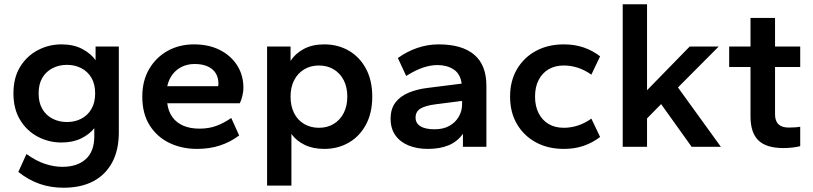

<svg xmlns="http://www.w3.org/2000/svg" viewBox="-20 -688 3809 900"><path d="M278 192Q218 192 166 174Q114 156 66 118L104 34Q150 67 192 80.5Q234 94 272 94Q342 94 382 58Q422 22 422 -49V-87Q399 -58 360 -39Q321 -20 268 -20Q209 -20 157.5 -47Q106 -74 74.5 -125.5Q43 -177 43 -250Q43 -324 74.5 -375Q106 -426 157.5 -453Q209 -480 268 -480Q325 -480 365.5 -458.5Q406 -437 428 -406V-470H537V-68Q537 16 505.5 74Q474 132 416.5 162Q359 192 278 192ZM294 -116Q331 -116 361 -131.5Q391 -147 408.5 -177Q426 -207 426 -250Q426 -294 408.5 -323.5Q391 -353 361 -368.5Q331 -384 294 -384Q257 -384 226.5 -368.5Q196 -353 178.5 -323.5Q161 -294 161 -250Q161 -207 178.5 -177Q196 -147 226.5 -131.5Q257 -116 294 -116Z M904 10Q832 10 774 -18Q716 -46 681.5 -100.5Q647 -155 647 -235Q647 -310 679.5 -365Q712 -420 766.5 -450Q821 -480 889 -480Q959 -480 1011 -453.5Q1063 -427 1092 -381Q1121 -335 1121 -276Q1121 -259 1116 -238Q1111 -217 1104 -204H764Q769 -165 788.5 -138.5Q808 -112 840 -98.5Q872 -85 915 -85Q960 -85 995.5 -98.5Q1031 -112 1064 -135L1101 -53Q1060 -22 1011 -6Q962 10 904 10ZM764 -284H1002Q1003 -287 1003.5 -289.5Q1004 -292 1004 -294Q1004 -323 992 -343.5Q980 -364 955 -376Q930 -388 892 -388Q860 -388 833.5 -375.5Q807 -363 789 -339.5Q771 -316 764 -284Z M1232 182V-470H1342V-402Q1364 -437 1404 -458.5Q1444 -480 1500 -480Q1564 -480 1615 -450.5Q1666 -421 1695.5 -366Q1725 -311 1725 -235Q1725 -159 1695.5 -104Q1666 -49 1615 -19.5Q1564 10 1500 10Q1447 10 1408 -9Q1369 -28 1346 -60V182ZM1475 -89Q1514 -89 1544 -107Q1574 -125 1591 -158Q1608 -191 1608 -235Q1608 -280 1591 -312.5Q1574 -345 1544 -363Q1514 -381 1475 -381Q1436 -381 1406 -363Q1376 -345 1359 -312.5Q1342 -280 1342 -235Q1342 -191 1358.5 -158Q1375 -125 1405.5 -107Q1436 -89 1475 -89Z M1985 10Q1935 10 1895.5 -6Q1856 -22 1833.5 -53.5Q1811 -85 1811 -131Q1811 -178 1833.5 -207.5Q1856 -237 1895.5 -253.5Q1935 -270 1985 -276L2144 -296Q2138 -342 2106.5 -362.5Q2075 -383 2031 -383Q1998 -383 1962.5 -371Q1927 -359 1884 -332L1845 -416Q1888 -447 1936.5 -463.5Q1985 -480 2036 -480Q2146 -480 2203 -431.5Q2260 -383 2260 -286V0H2150V-61Q2124 -24 2083 -7Q2042 10 1985 10ZM2017 -82Q2058 -82 2086.5 -98Q2115 -114 2130.5 -141Q2146 -168 2146 -197V-215L2021 -199Q1974 -193 1951 -179Q1928 -165 1928 -137Q1928 -110 1951 -96Q1974 -82 2017 -82Z M2623 10Q2549 10 2492.5 -20.5Q2436 -51 2403.5 -106Q2371 -161 2371 -235Q2371 -309 2403.5 -364Q2436 -419 2492.5 -449.5Q2549 -480 2623 -480Q2674 -480 2716 -465.5Q2758 -451 2793 -424L2752 -338Q2721 -360 2688.5 -370.5Q2656 -381 2623 -381Q2582 -381 2552 -363.5Q2522 -346 2505 -313.5Q2488 -281 2488 -235Q2488 -190 2505 -157Q2522 -124 2552 -106.5Q2582 -89 2623 -89Q2656 -89 2688.5 -99.5Q2721 -110 2752 -132L2793 -46Q2758 -19 2716 -4.5Q2674 10 2623 10Z M2899 0V-668H3013V-265L3213 -470H3349L3158 -278L3359 0H3222L3079 -200L3013 -133V0Z M3652 6Q3572 6 3535 -30Q3498 -66 3498 -142V-374H3398V-470H3498V-604H3613V-470H3731V-374H3613V-152Q3613 -121 3629 -105.5Q3645 -90 3677 -90Q3689 -90 3705.5 -91Q3722 -92 3731 -94V-3Q3717 1 3695.5 3.5Q3674 6 3652 6Z"/></svg>

Font: Gantari SemiBold
Style: Regular
Weight: 600
Designer: Anugrah Pasau
Foundry: Lafontype
Version: Version 1.000; ttfautohint (v1.8.3)